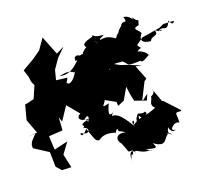

<svg xmlns="http://www.w3.org/2000/svg" viewBox="-172 -1053 1473 1345"><g transform="rotate(-15 564.5 -380.0)"><path d="M791 -170C746 -176 693 -119 701 -127C739 -184 668 -171 723 -102C640 -225 605 -239 571 -232C538 -239 515 -201 537 -152C594 -206 590 -206 544 -151C604 -191 576 -195 580 -210C568 -211 571 -247 601 -265C543 -217 556 -271 576 -324C501 -297 551 -331 554 -354L631 -320L635 -290L682 -315L724 -405L737 -346L752 -296L839 -274L854 -320L804 -274L858 -409L875 -424L824 -526L870 -520L778 -549L722 -563L658 -591L629 -621L545 -577L475 -477C570 -589 590 -562 592 -567C559 -514 538 -538 643 -557C666 -531 595 -570 662 -637C595 -656 592 -596 621 -605C623 -573 635 -649 636 -569C733 -601 759 -563 731 -592C800 -549 747 -541 861 -554C888 -558 881 -535 878 -568C857 -539 884 -538 937 -583C933 -544 950 -608 864 -623C905 -662 910 -612 873 -667L922 -709L1055 -743L1088 -762L1165 -765C1156 -723 1123 -781 1129 -780C1105 -686 1080 -765 1042 -719C1077 -744 1083 -700 1017 -736C1047 -690 980 -704 975 -669C884 -668 911 -723 924 -737C926 -763 850 -782 920 -799C931 -865 932 -805 888 -865C900 -816 891 -880 831 -882C858 -811 808 -885 795 -807C836 -809 809 -861 768 -784C739 -758 750 -751 740 -752C666 -797 622 -765 611 -750C575 -788 582 -784 643 -719C628 -801 628 -766 666 -797C582 -796 599 -817 589 -814C587 -795 530 -797 515 -764C530 -717 546 -777 491 -712C495 -679 492 -748 434 -651C495 -660 421 -697 522 -697C507 -689 417 -727 433 -667C407 -688 455 -670 462 -700C447 -719 401 -689 445 -667C438 -689 397 -583 293 -597C401 -636 389 -573 409 -606C402 -597 381 -540 345 -530C310 -540 299 -554 280 -552C285 -475 272 -467 252 -472L287 -448L343 -573L261 -576L273 -649L316 -724L372 -790L315 -755L247 -890L201 -809L142 -759L60 -701L81 -651L90 -612L106 -582L75 -489L31 -474L8 -468L-11 -359L38 -256L-36 -244L23 -252L-13 -205L-21 -181L-19 -158L89 -101L101 8L138 43L207 40L176 -59L226 -142L126 -109L112 -210L214 -225L212 -321L227 -285L284 -389L366 -306C343 -301 319 -249 421 -257C337 -233 337 -218 430 -196C379 -220 422 -261 379 -256C429 -310 419 -240 383 -214C382 -248 357 -192 358 -204C405 -201 403 -138 331 -174C325 -154 341 -143 377 -192C418 -106 414 -99 443 -91C455 -97 483 -136 569 -113C563 -69 561 -111 586 -138C607 -91 563 -140 639 -97C569 -111 554 -62 589 -30C632 46 608 42 651 36C659 73 617 85 653 25C631 78 623 92 631 130C611 -1 679 53 666 60C663 20 703 81 773 67C791 79 797 84 741 52C831 72 823 61 801 25C902 84 882 4 930 -14C897 -1 916 -30 946 2C944 -21 912 2 933 -54C955 6 984 -33 987 -27C919 -14 988 -93 1019 -65C1019 -137 993 -142 1052 -141L1051 -149L951 -240L940 -244L893 -345C906 -330 904 -310 874 -293C877 -266 840 -241 882 -211C801 -169 796 -181 815 -188C797 -222 820 -184 754 -202C707 -140 756 -130 755 -188L812 -123Z"/></g></svg>

Font: Hussar Lance
Style: Regular
Weight: 700
Foundry: Cannot Into Space Fonts, PlusOne Fonts
Version: Version 2.27